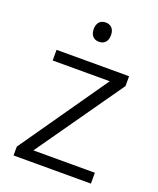

<svg xmlns="http://www.w3.org/2000/svg" viewBox="-137 -815 739 898"><g transform="rotate(20 232.5 -366.0)"><path d="M233 -732C207 -732 190 -715 190 -684C190 -653 207 -636 233 -636C259 -636 276 -653 276 -684C276 -715 259 -732 233 -732ZM425 0V-54H119L421 -484V-533H60V-480H344L40 -44V0Z"/></g></svg>

Font: Noto Kufi Arabic Light
Style: Regular
Weight: 300
Designer: Monotype Design Team, David Williams, Khaled Hosny
Foundry: Google LLC
Version: Version 2.109